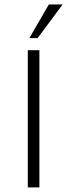

<svg xmlns="http://www.w3.org/2000/svg" viewBox="-20 -813 291 833"><path d="M107.4 -647.5H143.1L251.5 -793.5H191.9ZM100.6 0H150.9V-595.2H100.6Z"/></svg>

Font: Now Light
Style: Regular
Weight: 300
Designer: Alfredo Marco Pradil
Foundry: Alfredo Marco Pradil
Version: Version 1.200;hotconv 1.0.109;makeotfexe 2.5.65596